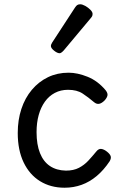

<svg xmlns="http://www.w3.org/2000/svg" viewBox="-20 -859 563 898"><path d="M282 19Q217 19 167.5 -11.5Q118 -42 90.5 -99.5Q63 -157 63 -237Q63 -298 80 -349.5Q97 -401 129 -439Q161 -477 204.5 -498Q248 -519 301 -519Q342 -519 389.5 -500Q437 -481 474 -437Q485 -423 482.5 -412Q480 -401 469 -389Q456 -376 444 -373.5Q432 -371 420 -381Q393 -404 366.5 -421.5Q340 -439 298 -439Q264 -439 236.5 -424.5Q209 -410 190 -383.5Q171 -357 161 -321Q151 -285 151 -241Q151 -183 167 -143Q183 -103 213.5 -82.5Q244 -62 288 -61Q324 -61 349 -74Q374 -87 393 -107.5Q412 -128 430 -150Q441 -164 453.5 -162.5Q466 -161 480 -150Q494 -139 497.5 -129Q501 -119 493 -105Q465 -63 432 -35.5Q399 -8 361.5 5.5Q324 19 282 19ZM259 -610Q248 -610 233 -622Q218 -634 218 -644Q218 -647 219 -650Q220 -653 224 -660L331 -824Q336 -832 341.5 -835.5Q347 -839 355 -839Q365 -839 378.5 -831.5Q392 -824 402.5 -813.5Q413 -803 413 -794Q413 -787 410.5 -782.5Q408 -778 401 -770L278 -623Q266 -610 259 -610Z"/></svg>

Font: Playwrite AT
Style: Regular
Weight: 400
Designer: Veronika Burian, José Scaglione
Foundry: TypeTogether
Version: Version 1.002